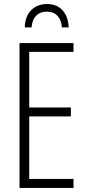

<svg xmlns="http://www.w3.org/2000/svg" viewBox="-20 -926 429 946"><path d="M342.3 0H76.2V-713.9H342.3V-670.4H124V-396.5H329.1V-352.5H124V-44.4H342.3ZM210.9 -906.2Q259.3 -906.2 287.8 -875.7Q316.4 -845.2 318.4 -791H284.7Q282.7 -826.2 263.7 -847.4Q244.6 -868.7 210.9 -868.7Q177.2 -868.7 157.7 -848.1Q138.2 -827.6 135.7 -791H102.1Q103.5 -846.7 134.3 -876.5Q165 -906.2 210.9 -906.2Z"/></svg>

Font: Open Sans Condensed Light
Style: Regular
Weight: 300
Width: 3
Designer: Monotype Design Team
Foundry: Monotype Imaging Inc.
Version: Version 3.003; ttfautohint (v1.8.4)